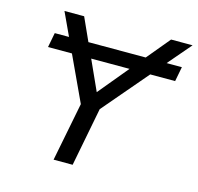

<svg xmlns="http://www.w3.org/2000/svg" viewBox="-101 -795 929 902"><g transform="rotate(15 363.5 -344.0)"><path d="M630.9 -575.7H705.1L691.4 -504.4H570.3L383.3 -285.2L328.1 0H235.4L291.5 -285.2L189.5 -504.4H73.2L86.9 -575.7H156.2L104 -688H199.7L250.5 -575.7H529.3L622.6 -688H727.1ZM349.1 -358.9 469.7 -504.4H283.2Z"/></g></svg>

Font: Liberation Sans
Style: Italic
Weight: 400
Italic angle: -12°
Designer: Steve Matteson
Foundry: Ascender Corporation
Version: Version 2.1.5